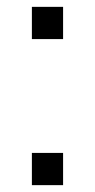

<svg xmlns="http://www.w3.org/2000/svg" viewBox="-20 -597 277 560"><path d="M164 -577H73V-483H164ZM164 -151H73V-57H164Z"/></svg>

Font: Spoqa Han Sans Neo
Style: Regular
Weight: 400
Designer: [Spoqa Han Sans Neo] Dong-huui Kim ___ Younghwa Kang ___ Yujin Lee ___ [Noto Sans] Ryoko NISHIZUKA ____ (kana & ideograp
Foundry: Spoqa (http://www.spoqa-han-sans.com)
Version: Version 1.100;hotconv 1.0.109;makeotfexe 2.5.65596